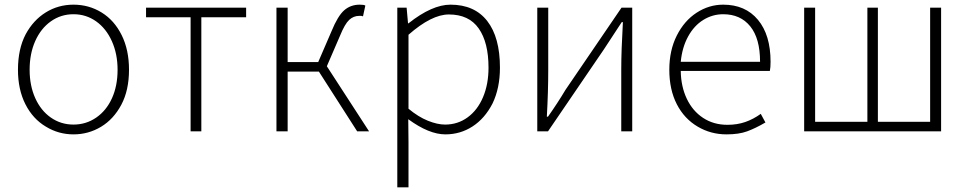

<svg xmlns="http://www.w3.org/2000/svg" viewBox="-20 -563 4157 823"><path d="M177 -20Q121 -53 89 -116Q57 -179 57 -264Q57 -353 90 -416Q123 -477 176.5 -510Q230 -543 295 -543Q361 -543 415.5 -509.5Q470 -476 501.5 -412.5Q533 -349 533 -264Q533 -176 500 -114Q467 -52 413 -19.5Q359 13 295 13Q231 13 177 -20ZM484 -264Q484 -332 459.5 -386.5Q435 -441 392 -471.5Q349 -502 295 -502Q241 -502 198 -471.5Q155 -441 131 -387Q107 -333 107 -264Q107 -196 131 -142.5Q155 -89 198 -59Q241 -29 295 -29Q349 -29 392.5 -59Q436 -89 460 -142Q484 -195 484 -264Z M797 -489H606V-530H1035V-489H843V0H797Z M1165 -530H1213V-297H1344L1401 -429Q1428 -495 1455.5 -519Q1483 -543 1522 -543Q1541 -543 1546 -539L1536 -493Q1530 -495 1529 -495H1520Q1495 -495 1476.5 -477.5Q1458 -460 1438 -411L1381 -279L1562 0H1511L1347 -256H1213V0H1165Z M1683 -530H1723L1729 -463H1731Q1832 -543 1911 -543Q2014 -543 2068.5 -473Q2123 -403 2123 -273Q2123 -185 2091 -119Q2058 -55 2005.5 -21Q1953 13 1889 13Q1819 13 1730 -52L1731 46V240H1683ZM2074 -273Q2074 -381 2032 -441Q1990 -501 1904 -501Q1830 -501 1731 -414V-97Q1773 -62 1814 -45.5Q1855 -29 1888 -29Q1942 -29 1984.5 -60Q2027 -91 2050.5 -146.5Q2074 -202 2074 -273Z M2283 -530H2330V-263Q2330 -170 2324 -63H2329Q2370 -121 2404 -178L2644 -530H2690V0H2643V-267Q2643 -344 2650 -468H2645L2607 -410L2569 -352L2329 0H2283Z M2971 -20Q2913 -54 2881 -116.5Q2849 -179 2849 -264Q2849 -347 2881 -410.5Q2913 -474 2966 -508.5Q3019 -543 3080 -543Q3175 -543 3229 -478Q3283 -413 3283 -298Q3283 -274 3280 -259H2898Q2899 -192 2924 -139.5Q2949 -87 2994 -57.5Q3039 -28 3098 -28Q3140 -28 3174.5 -40Q3209 -52 3241 -75L3261 -38Q3218 -13 3182.5 0Q3147 13 3094 13Q3027 13 2971 -20ZM3080 -502Q3034 -502 2994.5 -477.5Q2955 -453 2929.5 -406.5Q2904 -360 2898 -298H3238Q3238 -398 3196 -450Q3154 -502 3080 -502Z M3427 -530H3474V-41H3698V-530H3743V-41H3967V-530H4014V0H3427Z"/></svg>

Font: Merged Yaku Han JP ExtraLight
Style: Regular
Weight: 250
Designer: Ryoko NISHIZUKA 西塚涼子 (kana, bopomofo & ideographs); Paul D. Hunt (Latin, Greek & Cyrillic); Sandoll Communications 산돌커뮤니
Foundry: Adobe
Version: Version 2.004